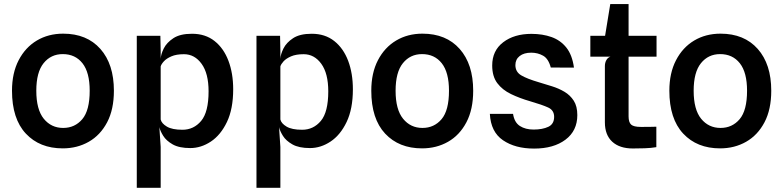

<svg xmlns="http://www.w3.org/2000/svg" viewBox="-20 -722 3852 944"><path d="M288.5 7.5Q175 7.5 107 -65.2Q39 -138 39 -276Q39 -363 71.8 -426Q104.5 -489 161.2 -522.8Q218 -556.5 290.5 -556.5Q407 -556.5 473.5 -481.5Q540 -406.5 540 -276Q540 -184 506.8 -120.8Q473.5 -57.5 416.5 -25Q359.5 7.5 288.5 7.5ZM290.5 -93Q348 -93 384.5 -136Q421 -179 421 -276Q421 -366 385.5 -411Q350 -456 288.5 -456Q230.5 -456 194.5 -411.5Q158.5 -367 158.5 -276Q158.5 -183.5 195.2 -138.2Q232 -93 290.5 -93Z M652.5 201.5V-546H768.5L770 -470.5V-433Q771 -455 785.2 -483.8Q799.5 -512.5 832.5 -534.2Q865.5 -556 924 -556Q990 -556 1035 -520.2Q1080 -484.5 1103.2 -423Q1126.5 -361.5 1126.5 -283Q1126.5 -186.5 1095.8 -122.2Q1065 -58 1016.8 -26Q968.5 6 915.5 6Q861 6 829.2 -12Q797.5 -30 782.5 -54.2Q767.5 -78.5 763.5 -97L770 0.5V201.5ZM884.5 -455.5Q847 -455.5 822.8 -445Q798.5 -434.5 785.8 -420.5Q773 -406.5 770 -395.5V-134.5Q774.5 -115 800.5 -99.5Q826.5 -84 877 -84Q932.5 -84 969 -127.5Q1005.5 -171 1005.5 -273Q1005.5 -361 971.2 -408.2Q937 -455.5 884.5 -455.5Z M1241 201.5V-546H1357L1358.5 -470.5V-433Q1359.5 -455 1373.8 -483.8Q1388 -512.5 1421 -534.2Q1454 -556 1512.5 -556Q1578.5 -556 1623.5 -520.2Q1668.5 -484.5 1691.8 -423Q1715 -361.5 1715 -283Q1715 -186.5 1684.2 -122.2Q1653.5 -58 1605.2 -26Q1557 6 1504 6Q1449.5 6 1417.8 -12Q1386 -30 1371 -54.2Q1356 -78.5 1352 -97L1358.5 0.5V201.5ZM1473 -455.5Q1435.5 -455.5 1411.2 -445Q1387 -434.5 1374.2 -420.5Q1361.5 -406.5 1358.5 -395.5V-134.5Q1363 -115 1389 -99.5Q1415 -84 1465.5 -84Q1521 -84 1557.5 -127.5Q1594 -171 1594 -273Q1594 -361 1559.8 -408.2Q1525.5 -455.5 1473 -455.5Z M2055 7.5Q1941.5 7.5 1873.5 -65.2Q1805.5 -138 1805.5 -276Q1805.5 -363 1838.2 -426Q1871 -489 1927.8 -522.8Q1984.5 -556.5 2057 -556.5Q2173.5 -556.5 2240 -481.5Q2306.5 -406.5 2306.5 -276Q2306.5 -184 2273.2 -120.8Q2240 -57.5 2183 -25Q2126 7.5 2055 7.5ZM2057 -93Q2114.5 -93 2151 -136Q2187.5 -179 2187.5 -276Q2187.5 -366 2152 -411Q2116.5 -456 2055 -456Q1997 -456 1961 -411.5Q1925 -367 1925 -276Q1925 -183.5 1961.8 -138.2Q1998.5 -93 2057 -93Z M2606 8.5Q2513 8.5 2453 -32.5Q2393 -73.5 2388.5 -162H2502.5Q2509 -120 2536.2 -102.5Q2563.5 -85 2603.5 -85Q2647 -85 2675.8 -98.5Q2704.5 -112 2704.5 -147.5Q2704.5 -180 2675 -193.5Q2645.5 -207 2587 -224Q2535 -239 2492.5 -259.5Q2450 -280 2425 -313.2Q2400 -346.5 2400 -400Q2400 -473 2454 -514.2Q2508 -555.5 2593 -555.5Q2647.5 -555.5 2691.8 -539.8Q2736 -524 2764.8 -487.8Q2793.5 -451.5 2802 -389.5L2688 -390Q2676.5 -433.5 2650.2 -448.2Q2624 -463 2592 -463Q2556 -463 2535 -446.5Q2514 -430 2514 -402Q2514 -368.5 2542.8 -351.5Q2571.5 -334.5 2629.5 -317.5Q2660.5 -308 2693.8 -297.8Q2727 -287.5 2755.2 -270.8Q2783.5 -254 2801 -226.8Q2818.5 -199.5 2818.5 -156Q2818.5 -79 2760.2 -35.2Q2702 8.5 2606 8.5Z M3091.5 8Q3026.5 8 2990.2 -25.2Q2954 -58.5 2954 -120.5V-397Q2954 -413 2961 -426Q2968 -439 2981.5 -443.5H2882.5V-546H2955L2980.5 -702H3070.5V-546H3208V-443.5H3070.5V-150Q3070.5 -121 3083 -109.5Q3095.5 -98 3131 -98Q3153.5 -98 3172.5 -98.2Q3191.5 -98.5 3207 -99V1.5Q3181 6 3150 7Q3119 8 3091.5 8Z M3520.5 7.5Q3407 7.5 3339 -65.2Q3271 -138 3271 -276Q3271 -363 3303.8 -426Q3336.5 -489 3393.2 -522.8Q3450 -556.5 3522.5 -556.5Q3639 -556.5 3705.5 -481.5Q3772 -406.5 3772 -276Q3772 -184 3738.8 -120.8Q3705.5 -57.5 3648.5 -25Q3591.5 7.5 3520.5 7.5ZM3522.5 -93Q3580 -93 3616.5 -136Q3653 -179 3653 -276Q3653 -366 3617.5 -411Q3582 -456 3520.5 -456Q3462.5 -456 3426.5 -411.5Q3390.5 -367 3390.5 -276Q3390.5 -183.5 3427.2 -138.2Q3464 -93 3522.5 -93Z"/></svg>

Font: Spline Sans Medium
Style: Regular
Weight: 500
Designer: Eben Sorkin, Mirko Velimirovic
Foundry: Sorkin Type
Version: Version 1.000; ttfautohint (v1.8.3)